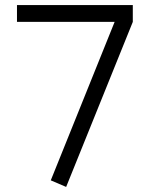

<svg xmlns="http://www.w3.org/2000/svg" viewBox="-20 -736 596 768"><path d="M47.9 -715.8H511.2V-648.4L244.6 11.7L183.1 -14.6L438.5 -648.4H47.9Z"/></svg>

Font: AnjaliOldLipi
Style: Regular
Weight: 400
Designer: Kevin & Siji
Foundry: Core : Kevin & Siji
Modification : Hiran Venugopalan
Opentype mlm2 support: Rajeesh Nambiar
New Feature Table : Santhosh
Version: Version 7.1.0+20221109